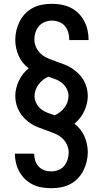

<svg xmlns="http://www.w3.org/2000/svg" viewBox="-20 -843 540 1006"><path d="M249 143Q224 143 199.5 139Q175 135 153 124.5Q131 114 112.5 96.5Q94 79 82 57.5Q70 36 64 12Q58 -12 58 -37Q58 -37 58 -37.5Q58 -38 58 -38H159Q159 -38 159 -38Q159 -38 159 -37Q159 -19 164.5 -1.5Q170 16 182.5 29.5Q195 43 212.5 49Q230 55 249 55Q268 55 286 48Q304 41 316 26.5Q328 12 334 -6.5Q340 -25 340 -44Q340 -66 330 -86.5Q320 -107 303.5 -121Q287 -135 266.5 -143.5Q246 -152 225 -159.5Q204 -167 183.5 -174.5Q163 -182 144.5 -193.5Q126 -205 110 -221Q94 -237 83 -255.5Q72 -274 66 -295.5Q60 -317 60 -340Q60 -360 65 -380.5Q70 -401 79 -420Q88 -439 101 -455.5Q114 -472 130 -485Q113 -498 99.5 -515Q86 -532 77.5 -551.5Q69 -571 64.5 -592Q60 -613 60 -634Q60 -659 66 -684Q72 -709 83.5 -731.5Q95 -754 113 -772.5Q131 -791 153.5 -802.5Q176 -814 201.5 -818.5Q227 -823 252 -823Q277 -823 302 -818.5Q327 -814 349.5 -803Q372 -792 390 -774.5Q408 -757 420 -735Q432 -713 438 -688Q444 -663 444 -638Q444 -637 444 -635.5Q444 -634 444 -633H343Q343 -634 343 -634.5Q343 -635 343 -636Q343 -655 337.5 -673.5Q332 -692 320 -706.5Q308 -721 289.5 -728Q271 -735 252 -735Q233 -735 215 -728Q197 -721 184.5 -706.5Q172 -692 166 -673.5Q160 -655 160 -636Q160 -614 170 -593.5Q180 -573 196.5 -559Q213 -545 233.5 -536.5Q254 -528 275 -520.5Q296 -513 316.5 -505.5Q337 -498 355.5 -486Q374 -474 390 -458.5Q406 -443 417 -424.5Q428 -406 434 -384.5Q440 -363 440 -340Q440 -320 435 -299.5Q430 -279 421 -260Q412 -241 399 -224.5Q386 -208 370 -195Q387 -182 400.5 -165Q414 -148 422.5 -128.5Q431 -109 435.5 -88Q440 -67 440 -46Q440 -21 434 4Q428 29 416.5 51.5Q405 74 387 92.5Q369 111 346.5 122.5Q324 134 299 138.5Q274 143 249 143ZM267 -239Q282 -246 295 -256Q308 -266 318 -279.5Q328 -293 333.5 -308.5Q339 -324 339 -341Q339 -360 329.5 -378Q320 -396 304.5 -408.5Q289 -421 270.5 -428Q252 -435 233 -441Q218 -434 205 -424Q192 -414 182 -400.5Q172 -387 166.5 -371.5Q161 -356 161 -339Q161 -339 161 -339Q161 -339 161 -339Q161 -320 170.5 -301.5Q180 -283 195.5 -271Q211 -259 229.5 -252Q248 -245 267 -239Z"/></svg>

Font: iosevka_custom_sans_ss08 SmBd
Style: Regular
Weight: 600
Designer: Belleve Invis
Foundry: Belleve Invis
Version: Version 10.3.0; ttfautohint (v1.8.3)